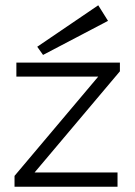

<svg xmlns="http://www.w3.org/2000/svg" viewBox="-20 -707 510 727"><path d="M35 0V-41L352 -417H42V-470H434V-437L111 -54H425V0ZM143 -499 121 -530 352 -687 389 -628Z"/></svg>

Font: Lil Grotesk Light
Style: Regular
Weight: 300
Designer: Bastien Sozeau
Foundry: NBR — Bastien Sozeau
Version: Version 3.003; ttfautohint (v1.8.4.7-5d5b);gftools[0.9.33]